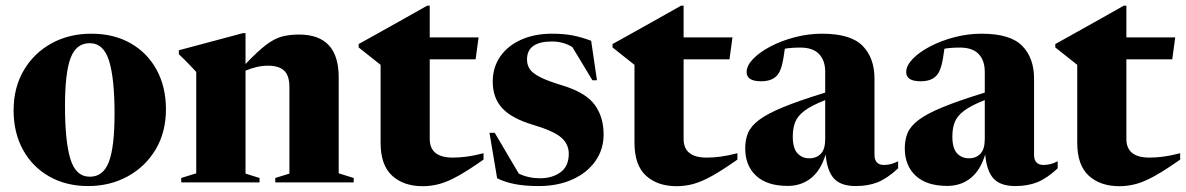

<svg xmlns="http://www.w3.org/2000/svg" viewBox="-20 -644 4188 678"><path d="M291 13Q213.5 13 154 -20.8Q94.5 -54.5 61.2 -115Q28 -175.5 28 -254Q28 -334.5 63.8 -395.5Q99.5 -456.5 161.8 -490.8Q224 -525 302.5 -525Q382 -525 441.2 -491.2Q500.5 -457.5 533.2 -397.2Q566 -337 566 -258Q566 -177.5 529.8 -116.5Q493.5 -55.5 431 -21.2Q368.5 13 291 13ZM297.5 -20Q344.5 -20 364.5 -72.5Q384.5 -125 384.5 -242.5Q384.5 -366.5 365.2 -429Q346 -491.5 296.5 -491.5Q249 -491.5 229.2 -439Q209.5 -386.5 209.5 -269.5Q209.5 -145.5 228.5 -82.8Q247.5 -20 297.5 -20Z M952 -15.5 1002 -31V-336.5Q1002 -377 983.5 -394.5Q965 -412 926.5 -412Q906.5 -412 886.8 -407.5Q867 -403 847 -394.5V-31L896.5 -15.5V0H620V-15.5L673 -32V-390Q664.5 -399 649 -415.5Q633.5 -432 611.5 -452.5V-466.5L838 -527H847V-418Q891 -464 920.2 -486Q949.5 -508 975.8 -515Q1002 -522 1036 -522Q1176 -522 1176 -371.5V-32L1229 -15.5V0H952Z M1497.5 -153.5Q1497.5 -87.5 1579 -87.5Q1602 -87.5 1627.5 -90.8Q1653 -94 1687.5 -103V-80.5Q1635 -43.5 1598.2 -23Q1561.5 -2.5 1532.2 5.5Q1503 13.5 1473 13.5Q1405 13.5 1364.5 -23.8Q1324 -61 1324 -140V-415L1246.5 -476.5V-488.5Q1254 -492.5 1280 -507Q1306 -521.5 1342.2 -541.8Q1378.5 -562 1417.2 -583.8Q1456 -605.5 1488.5 -624H1497.5V-512H1670L1659.5 -434.5H1497.5Z M1929 -525Q1971 -525 2002.8 -518.8Q2034.5 -512.5 2067.5 -500L2088 -360.5H2072L2001 -478Q1968.5 -497.5 1929.5 -497.5Q1841 -497.5 1841 -434Q1841 -416 1849.8 -401.5Q1858.5 -387 1885.2 -372.8Q1912 -358.5 1967 -342Q2048.5 -317 2080 -274Q2111.5 -231 2111.5 -169.5Q2111.5 -116 2082.2 -74.8Q2053 -33.5 2001.2 -10.2Q1949.5 13 1882.5 13Q1832.5 13 1796.8 5.8Q1761 -1.5 1735.5 -14.5L1708.5 -175H1727L1812 -31Q1846 -14.5 1887 -14.5Q1930.5 -14.5 1959.5 -35.8Q1988.5 -57 1988.5 -101Q1988.5 -135 1962 -158.2Q1935.5 -181.5 1861.5 -203.5Q1787.5 -225.5 1753.8 -261.8Q1720 -298 1720 -355.5Q1720 -407 1747 -445.2Q1774 -483.5 1821.2 -504.2Q1868.5 -525 1929 -525Z M2394 -153.5Q2394 -87.5 2475.5 -87.5Q2498.5 -87.5 2524 -90.8Q2549.5 -94 2584 -103V-80.5Q2531.5 -43.5 2494.8 -23Q2458 -2.5 2428.8 5.5Q2399.5 13.5 2369.5 13.5Q2301.5 13.5 2261 -23.8Q2220.5 -61 2220.5 -140V-415L2143 -476.5V-488.5Q2150.5 -492.5 2176.5 -507Q2202.5 -521.5 2238.8 -541.8Q2275 -562 2313.8 -583.8Q2352.5 -605.5 2385 -624H2394V-512H2566.5L2556 -434.5H2394Z M3151.5 -49.5Q3112.5 -13.5 3078.8 -0.2Q3045 13 3002 13Q2949 13 2924.8 -13.8Q2900.5 -40.5 2895.5 -98.5Q2878.5 -42.5 2844 -15Q2809.5 12.5 2761.5 12.5Q2689 12.5 2650.2 -23.2Q2611.5 -59 2611.5 -120.5Q2611.5 -150.5 2621.5 -174.5Q2631.5 -198.5 2660.5 -220.5Q2689.5 -242.5 2745.5 -265.5Q2801.5 -288.5 2894 -317V-390.5Q2894 -430.5 2872.2 -453.2Q2850.5 -476 2806.5 -476Q2774.5 -476 2751.5 -472Q2746.5 -433.5 2741 -413.2Q2735.5 -393 2727.5 -382Q2709.5 -357 2667.5 -357Q2616.5 -357 2616.5 -389.5Q2616.5 -412 2639.2 -435.8Q2662 -459.5 2700.5 -479.8Q2739 -500 2786.5 -512.5Q2834 -525 2883 -525Q2984 -525 3026 -482.2Q3068 -439.5 3068 -366.5V-97.5Q3068 -61.5 3102 -61.5Q3126.5 -61.5 3151.5 -74.5ZM2779.5 -162Q2779.5 -121 2795.8 -103Q2812 -85 2838 -85Q2863 -85 2878.5 -101Q2894 -117 2894 -153V-290.5Q2845.5 -271.5 2821 -253Q2796.5 -234.5 2788 -212.8Q2779.5 -191 2779.5 -162Z M3715 -49.5Q3676 -13.5 3642.2 -0.2Q3608.5 13 3565.5 13Q3512.5 13 3488.2 -13.8Q3464 -40.5 3459 -98.5Q3442 -42.5 3407.5 -15Q3373 12.5 3325 12.5Q3252.5 12.5 3213.8 -23.2Q3175 -59 3175 -120.5Q3175 -150.5 3185 -174.5Q3195 -198.5 3224 -220.5Q3253 -242.5 3309 -265.5Q3365 -288.5 3457.5 -317V-390.5Q3457.5 -430.5 3435.8 -453.2Q3414 -476 3370 -476Q3338 -476 3315 -472Q3310 -433.5 3304.5 -413.2Q3299 -393 3291 -382Q3273 -357 3231 -357Q3180 -357 3180 -389.5Q3180 -412 3202.8 -435.8Q3225.5 -459.5 3264 -479.8Q3302.5 -500 3350 -512.5Q3397.5 -525 3446.5 -525Q3547.5 -525 3589.5 -482.2Q3631.5 -439.5 3631.5 -366.5V-97.5Q3631.5 -61.5 3665.5 -61.5Q3690 -61.5 3715 -74.5ZM3343 -162Q3343 -121 3359.2 -103Q3375.5 -85 3401.5 -85Q3426.5 -85 3442 -101Q3457.5 -117 3457.5 -153V-290.5Q3409 -271.5 3384.5 -253Q3360 -234.5 3351.5 -212.8Q3343 -191 3343 -162Z M3957.5 -153.5Q3957.5 -87.5 4039 -87.5Q4062 -87.5 4087.5 -90.8Q4113 -94 4147.5 -103V-80.5Q4095 -43.5 4058.2 -23Q4021.5 -2.5 3992.2 5.5Q3963 13.5 3933 13.5Q3865 13.5 3824.5 -23.8Q3784 -61 3784 -140V-415L3706.5 -476.5V-488.5Q3714 -492.5 3740 -507Q3766 -521.5 3802.2 -541.8Q3838.5 -562 3877.2 -583.8Q3916 -605.5 3948.5 -624H3957.5V-512H4130L4119.5 -434.5H3957.5Z"/></svg>

Font: Newsreader Display
Style: Bold
Weight: 700
Designer: Hugues Gentile
Foundry: Production Type
Version: Version 1.001